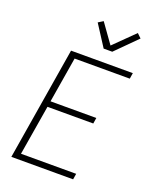

<svg xmlns="http://www.w3.org/2000/svg" viewBox="-174 -1075 949 1174"><g transform="rotate(20 300.0 -488.0)"><path d="M47 0 168 -735H570L564 -697H205L156 -401H454L448 -363H150L96 -38H455L449 0ZM351 -815 262 -953 294 -973 384 -847 515 -976 542 -950 407 -815Z"/></g></svg>

Font: Iosevka XLt Ex Obl
Style: Regular
Weight: 200
Width: 7
Italic angle: -9°
Monospace: yes
Designer: Belleve Invis
Foundry: Belleve Invis
Version: Version 32.5.0; ttfautohint (v1.8.4)